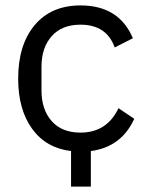

<svg xmlns="http://www.w3.org/2000/svg" viewBox="-20 -548 543 708"><path d="M242 140V9Q150 -2 98.5 -73Q47 -144 47 -258Q47 -383 108 -455.5Q169 -528 277 -528Q419 -528 470 -407L403 -373Q373 -457 277 -457Q208 -457 170.5 -414.5Q133 -372 133 -302V-214Q133 -144 170.5 -101.5Q208 -59 277 -59Q374 -59 417 -149L475 -110Q428 -6 315 9V140Z"/></svg>

Font: Anuphan
Style: Regular
Weight: 400
Designer: Mike Abbink, Paul van der Laan, Pieter van Rosmalen, Mint Tantisuwanna
Foundry: Bold Monday; Cadson Demak
Version: Version 3.002;hotconv 1.0.109;makeotfexe 2.5.65596